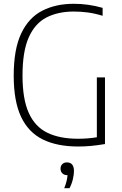

<svg xmlns="http://www.w3.org/2000/svg" viewBox="-20 -769 647 1015"><path d="M393.5 5.5Q282 5.5 206.2 -31.8Q130.5 -69 91.5 -151.2Q52.5 -233.5 52.5 -369Q52.5 -508.5 92 -592Q131.5 -675.5 203 -712.2Q274.5 -749 370.5 -749Q447 -749 522.5 -727.5V-685.5Q480 -698.5 443.2 -703.2Q406.5 -708 370 -708Q287 -708 226 -676.8Q165 -645.5 132 -571.5Q99 -497.5 99 -369.5Q99 -246 131.8 -172.8Q164.5 -99.5 229.8 -67.5Q295 -35.5 392.5 -35.5Q447 -35.5 492 -43.5V-360H535V-7.5Q493 -0.5 460.2 2.5Q427.5 5.5 393.5 5.5ZM319.5 226Q328 205 332 188.2Q336 171.5 337 157H335.5Q319.5 157 309.8 147.5Q300 138 300 122.5Q300 108 309.2 98.8Q318.5 89.5 333.5 89.5Q371 89.5 371 135.5Q371 154 365.2 178.5Q359.5 203 347.5 226Z"/></svg>

Font: Encode Sans Semi Condensed ExtraLight
Style: Regular
Weight: 200
Width: 4
Designer: Multiple Designers
Foundry: Impallari Type
Version: Version 3.000; ttfautohint (v1.8.3) -l 8 -r 50 -G 200 -x 14 